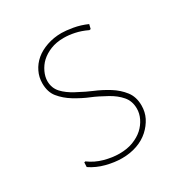

<svg xmlns="http://www.w3.org/2000/svg" viewBox="-124 -588 653 686"><g transform="rotate(-30 202.0 -245.0)"><path d="M222.2 -493.2Q239.3 -493.2 268.6 -488.3Q296.9 -483.4 324.2 -471.2L319.8 -453.1L314 -452.1Q288.1 -464.4 264.6 -469.2Q241.7 -474.1 220.2 -474.1Q189.5 -474.1 165.5 -464.4Q142.6 -455.1 126 -439.9Q111.3 -426.3 101.6 -405.8Q92.8 -386.7 92.8 -369.1Q92.8 -340.3 111.3 -320.3Q128.9 -301.3 157.7 -286.1Q197.3 -265.1 216.8 -257.3Q247.6 -244.6 276.4 -226.6Q303.7 -209.5 322.3 -185.5Q340.8 -161.6 340.8 -126Q340.8 -99.1 329.6 -76.7Q317.9 -53.7 297.9 -35.6Q277.3 -17.1 249.5 -7.3Q220.7 2.9 187 2.9Q155.8 2.9 122.1 -5.9Q88.4 -14.6 61 -33.2L62 -52.2L66.9 -53.2Q93.3 -33.7 125.5 -24.9Q157.7 -16.1 187 -16.1Q218.8 -16.1 243.2 -25.4Q268.6 -35.2 285.2 -50.3Q301.8 -65.4 311.5 -85.4Q320.8 -104.5 320.8 -125Q320.8 -155.8 302.7 -176.8Q284.7 -197.8 256.3 -213.4Q222.2 -232.4 196.8 -242.7Q168.9 -253.9 137.7 -272.9Q110.4 -289.6 91.3 -313Q73.2 -335.4 73.2 -371.1Q73.2 -396.5 84 -418.5Q94.7 -440.9 114.3 -457.5Q133.3 -473.6 161.6 -483.4Q189.9 -493.2 222.2 -493.2Z"/></g></svg>

Font: Datalegreya
Style: Thin
Weight: 250
Designer: Figs Lab
Foundry: Figs Lab
Version: Version 1.002;PS 001.002;hotconv 1.0.70;makeotf.lib2.5.58329